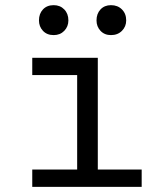

<svg xmlns="http://www.w3.org/2000/svg" viewBox="-20 -724 640 744"><path d="M105 0V-67H279V-433H105V-500H359V-67H529V0ZM131 -645Q131 -671 146.5 -687.5Q162 -704 188 -704Q213 -704 229 -687.5Q245 -671 245 -645Q245 -621 229 -604.5Q213 -588 188 -588Q162 -588 146.5 -604.5Q131 -621 131 -645ZM354 -645Q354 -671 369.5 -687.5Q385 -704 410 -704Q436 -704 452.5 -687.5Q469 -671 469 -645Q469 -621 452.5 -604.5Q436 -588 410 -588Q385 -588 369.5 -604.5Q354 -621 354 -645Z"/></svg>

Font: PT Mono
Style: Regular
Weight: 400
Monospace: yes
Designer: A.Korolkova, I.Chaeva
Foundry: ParaType Ltd
Version: Version 1.001W OFL